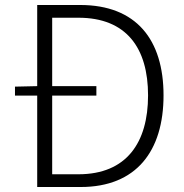

<svg xmlns="http://www.w3.org/2000/svg" viewBox="-20 -749 735 769"><path d="M129 0H303C526 0 635 -144 635 -367C635 -590 526 -729 301 -729H129V-404L40 -402V-366H129ZM189 -51V-366H366V-404H189V-678H294C487 -678 573 -556 573 -367C573 -178 487 -51 294 -51Z"/></svg>

Font: Noto Sans HK Light
Style: Regular
Weight: 300
Designer: Ryoko NISHIZUKA 西塚涼子 (kana, bopomofo & ideographs); Paul D. Hunt (Latin, Greek & Cyrillic); Sandoll Communications 산돌커뮤니
Foundry: Adobe
Version: Version 2.004;hotconv 1.0.118;makeotfexe 2.5.65603